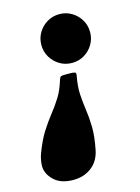

<svg xmlns="http://www.w3.org/2000/svg" viewBox="-168 -607 668 913"><g transform="rotate(-15 166.0 -150.5)"><path d="M336 -420Q336 -387 319.8 -359.8Q303.5 -332.5 276.2 -316.2Q249 -300 216 -300Q183 -300 155.8 -316.2Q128.5 -332.5 112.2 -359.8Q96 -387 96 -420Q96 -453 112.2 -480.2Q128.5 -507.5 155.8 -523.8Q183 -540 216 -540Q249 -540 276.2 -523.8Q303.5 -507.5 319.8 -480.2Q336 -453 336 -420ZM-39 78Q-16.5 17.5 8.5 -21.8Q33.5 -61 58 -91.8Q82.5 -122.5 103.5 -156Q124.5 -189.5 139.5 -239Q143 -250.5 148.5 -252.8Q154 -255 169 -255H192Q210 -255 216.8 -252.2Q223.5 -249.5 220.5 -235Q211 -185.5 213.2 -146.2Q215.5 -107 221.2 -68.2Q227 -29.5 228 17.5Q229 64.5 216 129Q205.5 181.5 168 210.2Q130.5 239 78 239Q16.5 239 -16.8 207Q-50 175 -50 137Q-50 123.5 -46.8 106.5Q-43.5 89.5 -39 78Z"/></g></svg>

Font: Besley* Condensed Fatface
Style: Italic
Weight: 900
Width: 3
Italic angle: -13°
Designer: Owen Earl
Foundry: indestructible type*
Version: Version 3.000; ttfautohint (v1.8.3)